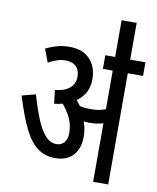

<svg xmlns="http://www.w3.org/2000/svg" viewBox="-89 -873 768 942"><g transform="rotate(10 295.5 -402.5)"><path d="M515 -554V0H440V-554H391V-622H591V-554ZM213 -632Q278 -632 313.5 -594Q349 -556 349 -495Q349 -447 325 -414.5Q301 -382 263.5 -365Q226 -348 185 -344L177 -411Q225 -416 250 -437.5Q275 -459 275 -494Q275 -527 256.5 -545Q238 -563 203 -563Q183 -563 161.5 -556Q140 -549 119 -537L94 -603Q124 -617 151 -624.5Q178 -632 213 -632ZM356 -208Q356 -168 341 -139.5Q326 -111 299.5 -96.5Q273 -82 236 -82Q186 -82 148.5 -109Q111 -136 81 -196.5Q51 -257 21 -356L89 -374Q109 -305 129.5 -255Q150 -205 174.5 -178Q199 -151 230 -151Q254 -151 268.5 -167.5Q283 -184 283 -215Q283 -264 259 -305Q235 -346 206 -374L255 -378L287 -386Q298 -374 309.5 -357.5Q321 -341 328 -324L335 -306Q343 -287 349.5 -263Q356 -239 356 -208ZM364 -349Q399 -349 421.5 -355.5Q444 -362 475 -377V-309Q449 -293 425 -287.5Q401 -282 374 -282Q361 -282 347 -284Q333 -286 320.5 -289Q308 -292 300 -295L278 -350L285 -362Q307 -355 324 -352Q341 -349 364 -349ZM440 -615V-805H515V-615Z"/></g></svg>

Font: Noto Sans ExtraCondensed
Style: Regular
Weight: 400
Width: 2
Designer: Monotype Design Team
Foundry: Monotype Imaging Inc.
Version: Version 2.013